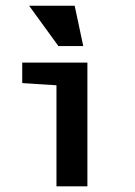

<svg xmlns="http://www.w3.org/2000/svg" viewBox="-20 -659 478 679"><path d="M179.7 -357.4 58.6 -365.2V-437.5H289.1V0H179.7ZM186.5 -496.1 83 -638.7H244.1L274.4 -496.1Z"/></svg>

Font: Sudo
Style: Bold
Weight: 700
Monospace: yes
Designer: Jens Kutilek
Foundry: Jens Kutilek
Version: Version 0.040